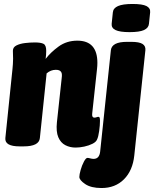

<svg xmlns="http://www.w3.org/2000/svg" viewBox="-20 -736 777 968"><path d="M361 8Q333 8 309.5 -4Q286 -16 274 -44Q262 -72 267 -120L291 -342Q292 -349 292 -352Q292 -355 292 -359Q292 -370 285 -377Q278 -384 261 -384Q236 -384 215 -366L181 -40Q177 2 99 2H79Q3 2 7 -40L43 -389Q44 -397 45 -413Q46 -429 46 -440Q46 -450 45.5 -459.5Q45 -469 45 -480Q45 -498 63 -507Q81 -516 106.5 -519Q132 -522 156 -522Q186 -522 199.5 -515Q213 -508 213 -480Q213 -459 210 -439Q235 -472 275.5 -501.5Q316 -531 370 -531Q471 -531 471 -419Q471 -412 470.5 -403.5Q470 -395 469 -387L445 -165Q442 -143 456 -143Q462 -143 467 -145Q472 -147 476 -147Q480 -147 482 -143.5Q484 -140 484 -127Q484 -105 480 -75.5Q476 -46 469 -32Q464 -20 446 -11Q428 -2 405 3Q382 8 361 8ZM492 212Q439 212 409.5 192Q380 172 380 156Q380 144 386.5 121Q393 98 403 79Q413 60 421 60Q426 60 435 62.5Q444 65 452 65Q481 65 485 28L539 -483Q544 -525 620 -525H642Q682 -525 698.5 -514.5Q715 -504 713 -483L657 48Q649 124 605 168Q561 212 492 212ZM633 -574Q584 -574 562.5 -584.5Q541 -595 543 -616L549 -674Q551 -695 575 -705.5Q599 -716 648 -716Q698 -716 718.5 -705.5Q739 -695 737 -674L731 -616Q729 -595 706 -584.5Q683 -574 633 -574Z"/></svg>

Font: Asap Condensed Condensed Black
Style: Italic
Weight: 900
Width: 3
Italic angle: -6°
Designer: Pablo Cosgaya
Foundry: Omnibus-Type
Version: Version 3.001; ttfautohint (v1.8.4.7-5d5b)